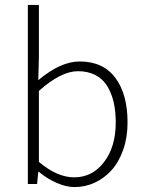

<svg xmlns="http://www.w3.org/2000/svg" viewBox="-20 -739 582 771"><path d="M91.8 0V-719.2H136.2V-511.2L133.8 -417Q223.1 -492.2 299.8 -492.2Q393.6 -492.2 442.9 -426.8Q492.2 -361.3 492.2 -247.1Q492.2 -187.5 474.9 -137.9Q457.5 -88.4 428.2 -55.9Q398.9 -23.4 360.6 -5.6Q322.3 12.2 279.8 12.2Q246.1 12.2 208.3 -4.2Q170.4 -20.5 136.2 -48.8H133.8L128.9 0ZM136.2 -88.9Q209.5 -26.9 277.8 -26.9Q351.1 -26.9 397.9 -88.4Q444.8 -149.9 444.8 -247.1Q444.8 -292.5 436.3 -329.1Q427.7 -365.7 410.2 -394Q392.6 -422.4 362.8 -437.7Q333 -453.1 293 -453.1Q225.1 -453.1 136.2 -374Z"/></svg>

Font: Source Sans Pro Light
Style: Regular
Weight: 300
Designer: Paul D. Hunt
Foundry: Adobe Systems Incorporated
Version: Version 2.020;PS 2.0;hotconv 1.0.86;makeotf.lib2.5.63406